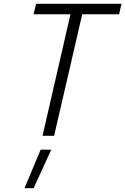

<svg xmlns="http://www.w3.org/2000/svg" viewBox="-20 -715 660 1011"><path d="M194 73H250L157 276H109ZM157 -640 170 -695H620L607 -640H413L265 0H204L351 -640Z"/></svg>

Font: Titillium Web Light
Style: Italic
Weight: 300
Italic angle: -13°
Version: Version 1.002;PS 57.000;hotconv 1.0.70;makeotf.lib2.5.55311